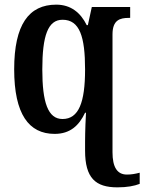

<svg xmlns="http://www.w3.org/2000/svg" viewBox="-20 -566 621 826"><path d="M485 240C527 240 558 234 581 225V177C562 182 545 185 526 185C484 185 464 153 464 89V-418C464 -480 496 -489 534 -489H540V-536H375L358 -458H353C327 -511 285 -546 222 -546C104 -546 41 -460 41 -268C41 -75 104 10 215 10C282 10 320 -26 346 -81H350C349 -71 346 0 346 44V82C346 200 391 240 485 240ZM249 -54C186 -54 162 -126 162 -267C162 -412 186 -481 249 -481C323 -481 346 -408 346 -267C346 -126 319 -54 249 -54Z"/></svg>

Font: Noto Serif Condensed Semi
Style: Regular
Weight: 600
Width: 3
Designer: Monotype Design Team
Foundry: Monotype Imaging Inc.
Version: Version 1.002